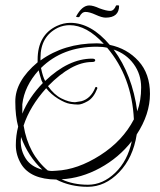

<svg xmlns="http://www.w3.org/2000/svg" viewBox="-20 -660 617 740"><path d="M39 -268Q38 -347 125 -420Q125 -425 125 -430Q125 -525 199 -560Q225 -572 251 -572Q331 -572 403 -487Q470 -473 514 -424.5Q558 -376 558 -298Q558 -220 507 -142Q493 -52 439 4Q385 60 318 60Q251 60 197 32Q98 31 62 -27Q41 -62 41 -100Q41 -138 50 -172Q39 -213 39 -267ZM355 -319Q341 -283 318 -270Q295 -257 281 -257Q267 -257 249 -260Q231 -263 204 -279.5Q177 -296 158 -320Q95 -250 71 -176Q89 -66 164 -3Q172 -1 180.5 -1Q189 -1 197 -2Q279 -6 366 -61.5Q453 -117 496 -200Q488 -364 393 -476Q376 -480 353 -480Q221 -480 138 -398Q145 -364 154 -348Q244 -434 335 -434Q347 -434 347 -427.5Q347 -421 334 -421Q256 -421 165 -328Q188 -295 217 -280.5Q246 -266 269 -266L294 -270Q330 -280 347 -322Q348 -326 352 -324.5Q356 -323 355 -319ZM380 -491Q314 -563 248 -563Q225 -563 203 -553Q136 -520 136 -437Q136 -432 136 -427Q227 -493 353 -493Q362 -493 380 -491ZM217 31Q262 52 319 52Q376 52 424 6Q472 -40 488 -116Q438 -52 365.5 -12.5Q293 27 217 31ZM509 -231Q524 -272 524 -323Q524 -374 495 -413.5Q466 -453 418 -469Q490 -372 509 -231ZM129 -389Q74 -328 66 -258V-222Q91 -284 145 -340L140 -350Q133 -372 129 -389ZM387 -592Q373 -592 349 -603Q325 -614 310 -614Q295 -614 286 -595Q284 -593 278.5 -594Q273 -595 273 -596Q296 -639 324 -639Q339 -639 363 -628Q390 -618 404.5 -618Q419 -618 427 -638Q428 -640 433.5 -639.5Q439 -639 439 -638Q439 -592 387 -592ZM60 -115Q60 -79 79.5 -48.5Q99 -18 143 -6Q88 -58 61 -132Q60 -123 60 -115Z"/></svg>

Font: Lovers Quarrel
Style: Regular
Weight: 400
Designer: Robert E. Leuschke
Foundry: Robert E. Leuschke
Version: Version 1.001